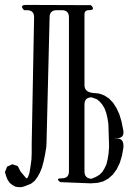

<svg xmlns="http://www.w3.org/2000/svg" viewBox="-29 -774 549 785"><path d="M54.7 -73.2 75.2 -48.8Q82 -40 85.9 -51.8L90.8 -64.5L93.8 -81.1L96.7 -100.6L99.6 -122.1L100.6 -148.4V-186.5L110.4 -703.1Q110.4 -732.4 81.1 -732.4H69.3Q48.8 -753.9 78.1 -753.9L342.8 -752.9Q363.3 -732.4 334 -732.4Q316.4 -732.4 316.4 -714.8V-425.8Q316.4 -396.5 354.5 -393.6L376 -391.6L397.5 -383.8L417 -371.1L433.6 -353.5L447.3 -332L459 -306.6L467.8 -277.3L475.6 -238.3Q478.5 -209 449.2 -209L436.5 -208H449.2Q478.5 -208 475.6 -170.9L469.7 -137.7L460.9 -108.4L448.2 -82L432.6 -60.5L414.1 -43.9L392.6 -32.2L370.1 -26.4L342.8 -24.4L217.8 -29.3Q195.3 -44.9 223.6 -44.9Q252.9 -44.9 252.9 -73.2V-703.1Q252.9 -732.4 223.6 -732.4H203.1Q173.8 -732.4 173.8 -703.1L161.1 -186.5L160.2 -172.9L155.3 -142.6L149.4 -114.3L142.6 -88.9L133.8 -67.4L124 -49.8L112.3 -34.2L98.6 -23.4L72.3 -12.7L59.6 -8.8H46.9L34.2 -10.7L21.5 -17.6L10.7 -26.4L2 -39.1L-3.9 -53.7L-8.8 -70.3L0 -92.8L21.5 -102.5L43.9 -94.7ZM345.7 -376Q316.4 -376 316.4 -346.7V-73.2Q316.4 -44.9 344.7 -43L363.3 -50.8L377.9 -59.6L389.6 -71.3L398.4 -85.9L406.2 -102.5L411.1 -123L415 -147.5L417 -175.8L415 -239.3L414.1 -267.6L410.2 -292L405.3 -312.5L398.4 -331.1L389.6 -345.7L379.9 -357.4L367.2 -368.2Z"/></svg>

Font: B2 Hana
Style: Regular
Weight: 500
Version: 2020-08-05; (max)